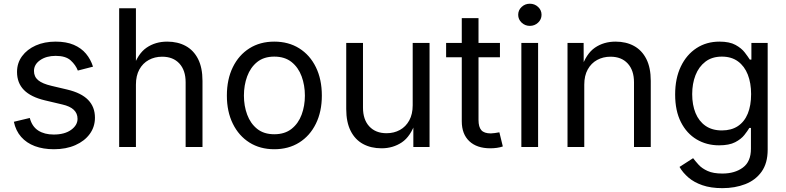

<svg xmlns="http://www.w3.org/2000/svg" viewBox="-20 -771 4123 1007"><path d="M262.7 11.7Q206.5 11.7 162.8 -4.6Q119.1 -21 90.8 -53.2Q62.5 -85.4 52.7 -132.3L136.2 -152.3Q147.9 -107.4 180.4 -86.4Q212.9 -65.4 261.7 -65.4Q318.8 -65.4 352.8 -89.8Q386.7 -114.3 386.7 -147.9Q386.7 -176.3 366.9 -195.1Q347.2 -213.9 306.6 -223.1L215.8 -244.6Q141.6 -262.2 105.5 -299.1Q69.3 -335.9 69.3 -393.6Q69.3 -440.4 95.7 -476.3Q122.1 -512.2 167.7 -532.5Q213.4 -552.7 271.5 -552.7Q327.6 -552.7 366.9 -535.9Q406.2 -519 430.9 -489.5Q455.6 -460 467.8 -421.4L388.2 -400.9Q377 -430.2 350.8 -454.1Q324.7 -478 272 -478Q223.1 -478 190.7 -455.6Q158.2 -433.1 158.2 -398.9Q158.2 -368.7 180.2 -350.3Q202.1 -332 250 -320.8L332.5 -301.3Q406.7 -283.7 442.4 -246.8Q478 -210 478 -153.8Q478 -106 450.9 -68.6Q423.8 -31.2 375.2 -9.8Q326.7 11.7 262.7 11.7Z M692.9 -327.1V0H605V-727.5H692.9V-413.6H677.7Q702.6 -489.3 748.8 -521Q794.9 -552.7 856.9 -552.7Q912.1 -552.7 953.9 -530Q995.6 -507.3 1018.8 -461.7Q1042 -416 1042 -346.7V0H953.6V-339.4Q953.6 -402.3 920.7 -438Q887.7 -473.6 830.6 -473.6Q791.5 -473.6 760.3 -456.5Q729 -439.5 710.9 -406.7Q692.9 -374 692.9 -327.1Z M1418.5 11.7Q1344.2 11.7 1288.3 -23.4Q1232.4 -58.6 1201.2 -122.1Q1169.9 -185.5 1169.9 -269.5Q1169.9 -355 1201.2 -418.7Q1232.4 -482.4 1288.3 -517.6Q1344.2 -552.7 1418.5 -552.7Q1493.2 -552.7 1549.3 -517.6Q1605.5 -482.4 1636.7 -418.7Q1668 -355 1668 -269.5Q1668 -185.5 1636.7 -122.1Q1605.5 -58.6 1549.3 -23.4Q1493.2 11.7 1418.5 11.7ZM1418.5 -66.9Q1473.6 -66.9 1509.3 -95.2Q1544.9 -123.5 1562 -169.7Q1579.1 -215.8 1579.1 -269.5Q1579.1 -323.7 1562 -370.4Q1544.9 -417 1509.3 -445.6Q1473.6 -474.1 1418.5 -474.1Q1363.8 -474.1 1328.6 -445.6Q1293.5 -417 1276.4 -370.6Q1259.3 -324.2 1259.3 -269.5Q1259.3 -215.8 1276.4 -169.7Q1293.5 -123.5 1328.6 -95.2Q1363.8 -66.9 1418.5 -66.9Z M1981 6.8Q1925.8 6.8 1884 -15.9Q1842.3 -38.6 1819.1 -84.5Q1795.9 -130.4 1795.9 -199.2V-545.9H1883.8V-206.5Q1883.8 -143.6 1917 -107.9Q1950.2 -72.3 2007.3 -72.3Q2046.4 -72.3 2077.4 -89.4Q2108.4 -106.4 2126.5 -139.4Q2144.5 -172.4 2144.5 -218.8V-545.9H2232.9V0H2147.9V-132.3H2159.7Q2134.3 -55.7 2087.6 -24.4Q2041 6.8 1981 6.8Z M2602.1 -545.9V-470.7H2319.8V-545.9ZM2401.9 -675.8H2489.7V-141.6Q2489.7 -105 2504.6 -88.1Q2519.5 -71.3 2554.2 -71.3Q2562.5 -71.3 2575.4 -73.2Q2588.4 -75.2 2599.1 -77.1L2617.2 -2.9Q2603.5 2 2586.2 4.4Q2568.8 6.8 2551.8 6.8Q2481 6.8 2441.4 -30.5Q2401.9 -67.9 2401.9 -134.8Z M2714.4 0V-545.9H2802.2V0ZM2758.8 -635.3Q2733.9 -635.3 2715.8 -652.3Q2697.8 -669.4 2697.8 -693.4Q2697.8 -717.8 2715.8 -734.6Q2733.9 -751.5 2758.8 -751.5Q2784.2 -751.5 2802.2 -734.6Q2820.3 -717.8 2820.3 -693.4Q2820.3 -669.4 2802.2 -652.3Q2784.2 -635.3 2758.8 -635.3Z M3044.4 -327.1V0H2956.5V-545.9H3041L3041.5 -413.6H3029.3Q3054.2 -489.3 3100.3 -521Q3146.5 -552.7 3208.5 -552.7Q3263.7 -552.7 3305.2 -530Q3346.7 -507.3 3369.9 -461.7Q3393.1 -416 3393.1 -346.7V0H3305.2V-339.4Q3305.2 -402.3 3272.2 -438Q3239.3 -473.6 3182.1 -473.6Q3143.1 -473.6 3111.8 -456.5Q3080.6 -439.5 3062.5 -406.7Q3044.4 -374 3044.4 -327.1Z M3768.6 215.8Q3708 215.8 3663.8 200.4Q3619.6 185.1 3590.3 159.7Q3561 134.3 3543.9 104.5L3615.2 58.6Q3627 74.2 3644.3 93.3Q3661.6 112.3 3691.2 125.7Q3720.7 139.2 3768.6 139.2Q3834 139.2 3876.2 107.9Q3918.5 76.7 3918.5 9.3V-100.1H3910.2Q3900.9 -84.5 3884 -63Q3867.2 -41.5 3835.7 -25.1Q3804.2 -8.8 3751.5 -8.8Q3686 -8.8 3633.8 -39.8Q3581.5 -70.8 3551.3 -130.4Q3521 -189.9 3521 -275.4Q3521 -359.9 3550.8 -422.1Q3580.6 -484.4 3633.1 -518.6Q3685.5 -552.7 3753.4 -552.7Q3806.2 -552.7 3837.6 -535.4Q3869.1 -518.1 3886.2 -495.6Q3903.3 -473.1 3912.6 -458.5H3920.9V-545.9H4006.3V14.2Q4006.3 84.5 3974.6 129.2Q3942.9 173.8 3888.9 194.8Q3835 215.8 3768.6 215.8ZM3766.1 -86.9Q3815.9 -86.9 3850.1 -109.6Q3884.3 -132.3 3901.9 -175Q3919.4 -217.8 3919.4 -277.3Q3919.4 -335.4 3902.1 -379.6Q3884.8 -423.8 3850.6 -449Q3816.4 -474.1 3766.1 -474.1Q3714.4 -474.1 3679.7 -447.5Q3645 -420.9 3627.7 -376.5Q3610.4 -332 3610.4 -277.3Q3610.4 -221.2 3627.9 -178.2Q3645.5 -135.3 3680.2 -111.1Q3714.8 -86.9 3766.1 -86.9Z"/></svg>

Font: Adwaita Sans
Style: Regular
Weight: 400
Designer: Rasmus Andersson
Foundry: rsms
Version: Version 4.001;git-9221beed3